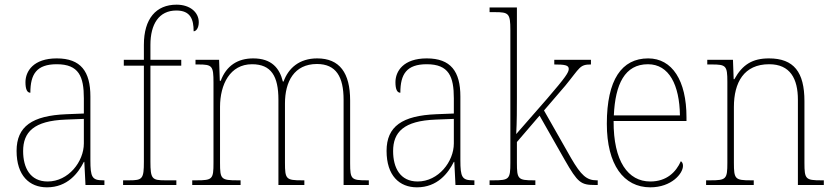

<svg xmlns="http://www.w3.org/2000/svg" viewBox="-20 -792 3573 822"><path d="M181 10C269 10 315 -51 339 -99H341L346 0H427V-20H422C374 -20 367 -33 367 -107V-379C367 -486 326 -542 223 -542C123 -542 89 -487 89 -440C89 -410 96 -395 110 -395C110 -475 137 -517 223 -517C318 -517 339 -464 339 -371V-306L264 -303C118 -297 51 -251 51 -146C51 -40 106 10 181 10ZM184 -15C109 -15 79 -74 79 -145C79 -226 124 -275 262 -280L339 -283V-178C339 -100 273 -15 184 -15Z M507 0H735V-20H687C631 -20 624 -26 624 -100V-511H756V-536H624V-600C624 -688 660 -747 735 -747C795 -747 809 -710 809 -658C819 -658 831 -671 831 -697C831 -739 794 -772 736 -772C648 -772 596 -712 596 -600V-536H510V-511H596V-100C596 -26 590 -20 533 -20H507Z M803 0H1010V-20H997C926 -20 922 -25 922 -95V-334C922 -431 965 -517 1059 -517C1141 -517 1172 -466 1172 -365V0H1283V-20H1273C1205 -20 1200 -25 1200 -95V-349C1200 -442 1239 -518 1337 -518C1419 -518 1451 -463 1451 -365V0H1559V-20H1552C1484 -20 1479 -24 1479 -93V-362C1479 -480 1434 -542 1338 -542C1262 -542 1215 -501 1194 -443H1191C1177 -500 1143 -542 1064 -542C998 -542 949 -511 925 -446H921L918 -536H817V-516H829C889 -516 894 -510 894 -438V-95C894 -25 890 -20 821 -20H803Z M1765 10C1853 10 1899 -51 1923 -99H1925L1930 0H2011V-20H2006C1958 -20 1951 -33 1951 -107V-379C1951 -486 1910 -542 1807 -542C1707 -542 1673 -487 1673 -440C1673 -410 1680 -395 1694 -395C1694 -475 1721 -517 1807 -517C1902 -517 1923 -464 1923 -371V-306L1848 -303C1702 -297 1635 -251 1635 -146C1635 -40 1690 10 1765 10ZM1768 -15C1693 -15 1663 -74 1663 -145C1663 -226 1708 -275 1846 -280L1923 -283V-178C1923 -100 1857 -15 1768 -15Z M2076 0H2272V-20H2265C2198 -20 2193 -25 2193 -95V-184L2290 -297L2398 -107C2454 -9 2467 0 2528 0H2539V-20H2534C2492 -20 2468 -41 2425 -115L2309 -319L2400 -425C2464 -503 2461 -516 2510 -516V-536H2353V-516C2398 -516 2415 -513 2415 -497C2415 -482 2402 -462 2322 -369L2190 -218C2193 -270 2193 -327 2193 -374V-760H2076V-740H2098C2158 -740 2165 -735 2165 -663V-95C2165 -25 2160 -20 2092 -20H2076Z M2764 10C2855 10 2904 -49 2904 -82C2904 -93 2900 -98 2895 -102C2874 -55 2834 -15 2764 -15C2669 -15 2606 -101 2607 -274H2919V-290C2919 -447 2858 -542 2755 -542C2642 -542 2578 -451 2578 -262C2578 -87 2650 10 2764 10ZM2891 -298H2608C2614 -432 2655 -517 2754 -517C2845 -517 2889 -428 2891 -298Z M3003 0H3207V-20H3195C3127 -20 3122 -25 3122 -95V-334C3122 -439 3165 -517 3273 -517C3363 -517 3396 -455 3396 -365V0H3507V-20H3496C3429 -20 3424 -25 3424 -95V-359C3424 -483 3379 -542 3272 -542C3202 -542 3159 -516 3124 -453H3121L3118 -536H3008V-516H3027C3088 -516 3094 -511 3094 -442V-95C3094 -25 3089 -20 3021 -20H3003Z"/></svg>

Font: Noto Serif Armenian SemiCondensed Thin
Style: Regular
Weight: 100
Width: 4
Designer: Monotype Design Team
Foundry: Monotype Imaging Inc.
Version: Version 2.008